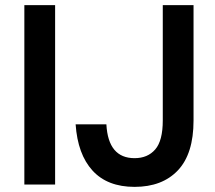

<svg xmlns="http://www.w3.org/2000/svg" viewBox="-20 -720 840 749"><path d="M75 -700H195V0H75ZM505 9Q399 9 341 -54.5Q283 -118 275 -235H395Q402 -103 505 -103Q556 -103 585.5 -137Q615 -171 615 -250V-700H735V-250Q735 -120 674 -55.5Q613 9 505 9Z"/></svg>

Font: PT Root UI Web Bold
Style: Regular
Weight: 700
Designer: Vitaly Kuzmin
Foundry: ParaType Ltd.
Version: Version 1.000W